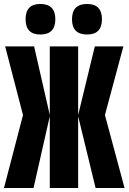

<svg xmlns="http://www.w3.org/2000/svg" viewBox="-22 -948 648 968"><path d="M492 -851Q492 -928 417 -928Q341 -928 341 -851Q341 -774 417 -774Q492 -774 492 -851ZM257 -851Q257 -928 181 -928Q107 -928 107 -851Q107 -774 181 -774Q257 -774 257 -851ZM147 0 229 -362V0H372V-362L460 0H606L507 -368L600 -714H456L372 -368V-714H229V-368L150 -714H4L94 -368L-2 0Z"/></svg>

Font: Noto Sans Mono UI ExtraBold
Style: Regular
Weight: 800
Designer: Monotype Design team
Foundry: Monotype Imaging Inc.
Version: 1.000